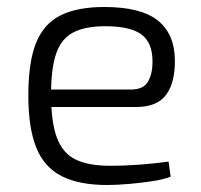

<svg xmlns="http://www.w3.org/2000/svg" viewBox="-20 -517 575 549"><path d="M278 -497Q382 -497 430.5 -459Q479 -421 480 -346Q481 -281 455 -246Q429 -211 369 -211H86V-261H355Q391 -261 404 -285Q417 -309 416 -345Q415 -397 383 -419.5Q351 -442 281 -442Q223 -442 189 -424Q155 -406 140.5 -363.5Q126 -321 126 -248Q126 -167 143 -122.5Q160 -78 197 -60.5Q234 -43 294 -43Q338 -43 383 -46.5Q428 -50 462 -55L468 -12Q449 -4 416 1Q383 6 348.5 9Q314 12 286 12Q206 12 156 -13.5Q106 -39 83.5 -95.5Q61 -152 61 -244Q61 -339 83 -394Q105 -449 153 -473Q201 -497 278 -497Z"/></svg>

Font: Exo 2 Light
Style: Regular
Weight: 300
Designer: Natanael Gama
Foundry: Natanael Gama
Version: Version 2.010